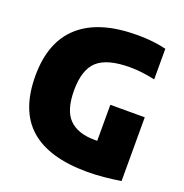

<svg xmlns="http://www.w3.org/2000/svg" viewBox="-135 -871 960 1001"><g transform="rotate(20 345.0 -370.0)"><path d="M456 10Q243.5 10 137.2 -83.2Q31 -176.5 31 -369Q31 -557.5 139.8 -653.8Q248.5 -750 459 -750Q504 -750 543 -745.8Q582 -741.5 619.5 -732.5V-562.5Q585 -570 551 -574.5Q517 -579 480.5 -579Q354.5 -579 300.5 -530.2Q246.5 -481.5 246.5 -366Q246.5 -256 294.2 -208Q342 -160 436 -160Q442.5 -160 450 -160V-360H641V-6.5Q595.5 1 547.8 5.5Q500 10 456 10Z"/></g></svg>

Font: Encode Sans SemiCondensed SemiCondensed Black
Style: Regular
Weight: 900
Width: 4
Designer: Multiple Designers
Foundry: Impallari Type
Version: Version 3.000; ttfautohint (v1.8.3) -l 8 -r 50 -G 200 -x 14 